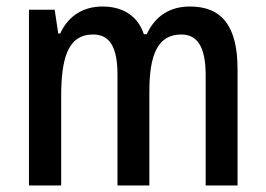

<svg xmlns="http://www.w3.org/2000/svg" viewBox="-20 -570 817 590"><path d="M564 -550C504 -550 458 -523 431 -465H422C405 -517 362 -550 295 -550C239 -550 191 -524 165 -467H159L148 -540H69V0H168V-274C168 -392 189 -464 266 -464C317 -464 341 -426 341 -340V0H439V-290C439 -404 466 -464 537 -464C588 -464 612 -424 612 -338V0H710V-357C710 -488 663 -550 564 -550Z"/></svg>

Font: Noto Sans Sinhala Condensed Medium
Style: Regular
Weight: 500
Width: 3
Designer: Jelle Bosma - Monotype Design Team
Foundry: Monotype Imaging Inc.
Version: Version 2.006